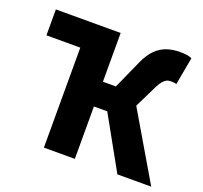

<svg xmlns="http://www.w3.org/2000/svg" viewBox="-116 -798 987 933"><g transform="rotate(20 377.5 -331.5)"><path d="M360 -651 200 -517H25V-651ZM200 0V-651H360V-399H427L493 -546Q513 -591 538.5 -616.5Q564 -642 595.5 -652.5Q627 -663 663 -663Q681 -663 697 -661Q713 -659 725 -653L699 -510Q694 -512 687 -513Q680 -514 670 -514Q657 -514 647.5 -509Q638 -504 628.5 -492.5Q619 -481 608 -459L552 -345L755 0H580L429 -271H360V0Z"/></g></svg>

Font: Source Sans 3 ExtraBold
Style: Regular
Weight: 800
Designer: Paul D. Hunt
Foundry: Adobe
Version: Version 3.052;hotconv 1.1.0;makeotfexe 2.6.0